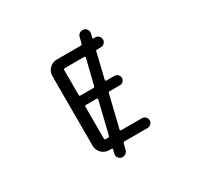

<svg xmlns="http://www.w3.org/2000/svg" viewBox="-188 -1059 1376 1343"><g transform="rotate(-30 500.0 -388.0)"><path d="M413.1 -100.6Q422.9 -100.6 424.8 -110.4L487.3 -367.2Q488.3 -371.1 485.8 -374Q483.4 -377 479.5 -377H393.6Q383.8 -377 383.8 -367.2V-110.4Q383.8 -100.6 393.6 -100.6ZM653.3 -673.8Q645.5 -673.8 643.6 -666L594.7 -462.9Q593.8 -459 596.2 -456.1Q598.6 -453.1 602.5 -453.1H668Q683.6 -453.1 694.8 -441.9Q706.1 -430.7 706.1 -415Q706.1 -399.4 694.8 -388.2Q683.6 -377 668 -377H585Q575.2 -377 573.2 -367.2L510.7 -110.4Q509.8 -106.4 512.2 -103.5Q514.6 -100.6 518.6 -100.6H686.5Q702.1 -100.6 713.9 -88.9Q725.6 -77.1 725.6 -61Q725.6 -44.9 713.9 -33.2Q702.1 -21.5 686.5 -21.5H500Q490.2 -21.5 488.3 -11.7L475.6 35.2Q471.7 51.8 457 61.5Q446.3 67.4 434.6 67.4Q429.7 67.4 424.8 66.4Q408.2 63.5 399.4 48.8Q393.6 39.1 393.6 28.3Q393.6 23.4 394.5 18.6L402.3 -13.7Q403.3 -16.6 401.4 -19Q399.4 -21.5 395.5 -21.5H376Q340.8 -21.5 315.9 -46.4Q291 -71.3 291 -106.4V-668.9Q291 -704.1 315.9 -729Q340.8 -753.9 376 -753.9H569.3Q579.1 -753.9 581.1 -763.7L592.8 -810.5Q596.7 -827.1 611.3 -836.9Q622.1 -842.8 633.8 -842.8Q637.7 -842.8 642.6 -841.8Q659.2 -838.9 668 -824.2Q674.8 -814.5 674.8 -802.7Q674.8 -798.8 673.8 -793.9L666 -759.8Q665 -753.9 670.9 -753.9H685.5Q702.1 -753.9 713.9 -742.2Q725.6 -730.5 725.6 -713.9Q725.6 -697.3 713.9 -685.5Q702.1 -673.8 685.5 -673.8ZM393.6 -673.8Q383.8 -673.8 383.8 -664.1V-462.9Q383.8 -453.1 393.6 -453.1H497.1Q506.8 -453.1 508.8 -462.9L558.6 -664.1Q559.6 -668 557.1 -670.9Q554.7 -673.8 550.8 -673.8Z"/></g></svg>

Font: Rounded-X Mgen+ 1m regular
Style: Regular
Weight: 400
Designer: [Source Han Sans]
Ryoko NISHIZUKA  (kana & ideographs); Paul D. Hunt (Latin, Greek & Cyrillic); Wenlong ZHANG  (bopomofo
Version: Version 1.059.20150602